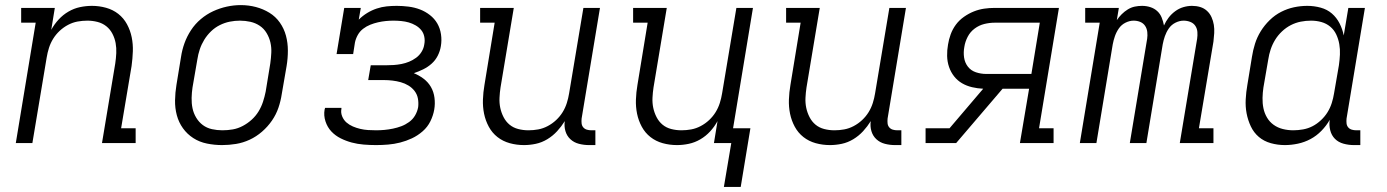

<svg xmlns="http://www.w3.org/2000/svg" viewBox="-20 -561 5440 753"><path d="M42 0 120 -472H63V-530H195L181 -444Q193 -466 210 -484.5Q227 -503 248.5 -515.5Q270 -528 293.5 -533Q317 -538 341 -538Q369 -538 396 -530.5Q423 -523 444 -506.5Q465 -490 478 -466Q491 -442 496.5 -415Q502 -388 501 -359.5Q500 -331 496 -302L455 -58H512V0H380L432 -312Q435 -332 436 -352.5Q437 -373 433.5 -392Q430 -411 421 -428.5Q412 -446 397 -458Q382 -470 362.5 -475Q343 -480 323 -480Q323 -480 323 -480Q323 -480 323 -480Q303 -480 284 -476.5Q265 -473 247 -463.5Q229 -454 214 -440Q199 -426 188.5 -409Q178 -392 172 -373Q166 -354 163 -335L107 0Z M851 8Q821 8 791.5 2Q762 -4 738 -19.5Q714 -35 697.5 -58Q681 -81 673.5 -109Q666 -137 666.5 -167.5Q667 -198 672 -228L690 -338Q694 -365 703.5 -391.5Q713 -418 729 -442.5Q745 -467 767.5 -486Q790 -505 816 -517Q842 -529 869.5 -535Q897 -541 924 -541Q955 -541 983.5 -533.5Q1012 -526 1036.5 -511Q1061 -496 1077.5 -472.5Q1094 -449 1101.5 -421Q1109 -393 1109 -362.5Q1109 -332 1104 -302L1085 -192Q1081 -165 1072 -138.5Q1063 -112 1046.5 -88Q1030 -64 1007.5 -44.5Q985 -25 959 -13Q933 -1 905.5 3.5Q878 8 851 8ZM852 -50Q873 -50 893 -53.5Q913 -57 932 -67Q951 -77 967 -91.5Q983 -106 994 -124Q1005 -142 1011.5 -162Q1018 -182 1022 -202L1040 -312Q1043 -333 1044 -354Q1045 -375 1040.5 -394.5Q1036 -414 1025.5 -431.5Q1015 -449 998.5 -460Q982 -471 962 -475.5Q942 -480 921 -480Q901 -480 881 -476Q861 -472 842 -462.5Q823 -453 807.5 -438Q792 -423 781 -405Q770 -387 763.5 -367.5Q757 -348 754 -328L735 -218Q732 -198 731.5 -177Q731 -156 735 -136.5Q739 -117 749.5 -99.5Q760 -82 775.5 -70.5Q791 -59 811 -54.5Q831 -50 852 -50Z M1455 8Q1431 8 1406.5 6Q1382 4 1359.5 -2Q1337 -8 1316 -18.5Q1295 -29 1279.5 -45.5Q1264 -62 1256.5 -85Q1249 -108 1253 -131Q1254 -133 1254 -134.5Q1254 -136 1255 -138H1319Q1319 -137 1319 -136Q1319 -135 1319 -134Q1316 -119 1322 -104.5Q1328 -90 1339 -80.5Q1350 -71 1364 -65Q1378 -59 1393 -55.5Q1408 -52 1423.5 -51Q1439 -50 1455 -50Q1471 -50 1487.5 -51.5Q1504 -53 1521 -56.5Q1538 -60 1554 -66Q1570 -72 1584.5 -82.5Q1599 -93 1608 -108.5Q1617 -124 1620 -141Q1622 -158 1619 -174.5Q1616 -191 1606 -204Q1596 -217 1582 -225.5Q1568 -234 1552 -238.5Q1536 -243 1519 -245Q1502 -247 1485 -247H1424L1434 -305H1494Q1509 -305 1524 -306Q1539 -307 1554.5 -310Q1570 -313 1584.5 -319Q1599 -325 1612 -334.5Q1625 -344 1633.5 -358Q1642 -372 1644 -387Q1647 -402 1644 -417Q1641 -432 1632 -443Q1623 -454 1610 -461.5Q1597 -469 1583 -473Q1569 -477 1553.5 -478.5Q1538 -480 1523 -480Q1508 -480 1493 -478.5Q1478 -477 1462.5 -473.5Q1447 -470 1432 -464Q1417 -458 1404 -448Q1391 -438 1383 -423.5Q1375 -409 1372 -394L1365 -349H1300L1330 -530H1395L1387 -484Q1402 -499 1420 -510Q1438 -521 1457.5 -527.5Q1477 -534 1496.5 -536Q1516 -538 1536 -538Q1559 -538 1582.5 -535Q1606 -532 1627 -524Q1648 -516 1666 -502Q1684 -488 1695 -469Q1706 -450 1709.5 -426.5Q1713 -403 1709 -380Q1706 -361 1697 -343Q1688 -325 1673 -311.5Q1658 -298 1639.5 -289Q1621 -280 1603 -274Q1623 -266 1641 -252.5Q1659 -239 1670 -220Q1681 -201 1684 -177.5Q1687 -154 1683 -131Q1679 -108 1668 -85.5Q1657 -63 1637.5 -46Q1618 -29 1595.5 -18.5Q1573 -8 1549.5 -2Q1526 4 1502 6Q1478 8 1455 8Z M2035 8Q2006 8 1979 0.5Q1952 -7 1931 -23.5Q1910 -40 1897 -64Q1884 -88 1878.5 -115Q1873 -142 1874 -170.5Q1875 -199 1880 -228L1920 -472H1863V-530H1995L1943 -218Q1940 -198 1939 -177.5Q1938 -157 1942 -138Q1946 -119 1955 -101.5Q1964 -84 1978.5 -72Q1993 -60 2012.5 -55Q2032 -50 2052 -50Q2052 -50 2052.5 -50Q2053 -50 2053 -50Q2072 -50 2091 -53.5Q2110 -57 2128 -66.5Q2146 -76 2161 -90Q2176 -104 2186.5 -121Q2197 -138 2203 -157Q2209 -176 2212 -195L2268 -530H2333L2261 -96Q2260 -86 2261 -77Q2262 -68 2267.5 -61.5Q2273 -55 2281.5 -52.5Q2290 -50 2299 -50H2315V8H2290Q2270 8 2250.5 3Q2231 -2 2217 -15Q2203 -28 2197.5 -47Q2192 -66 2195 -86Q2182 -65 2165 -46.5Q2148 -28 2126.5 -15Q2105 -2 2081.5 3Q2058 8 2035 8Z M2819 172 2848 0H2780L2794 -86Q2782 -64 2765 -45.5Q2748 -27 2726.5 -14.5Q2705 -2 2681.5 3Q2658 8 2635 8Q2606 8 2579 0.5Q2552 -7 2531 -23.5Q2510 -40 2497 -64Q2484 -88 2478.5 -115Q2473 -142 2474 -170.5Q2475 -199 2480 -228L2520 -472H2463V-530H2595L2543 -218Q2540 -198 2539 -177.5Q2538 -157 2542 -138Q2546 -119 2555 -101.5Q2564 -84 2578.5 -72Q2593 -60 2612.5 -55Q2632 -50 2652 -50Q2652 -50 2652.5 -50Q2653 -50 2653 -50Q2672 -50 2691 -53.5Q2710 -57 2728 -66.5Q2746 -76 2761 -90Q2776 -104 2786.5 -121Q2797 -138 2803 -157Q2809 -176 2812 -195L2868 -530H2933L2855 -58H2923L2885 172Z M3235 8Q3206 8 3179 0.5Q3152 -7 3131 -23.5Q3110 -40 3097 -64Q3084 -88 3078.5 -115Q3073 -142 3074 -170.5Q3075 -199 3080 -228L3120 -472H3063V-530H3195L3143 -218Q3140 -198 3139 -177.5Q3138 -157 3142 -138Q3146 -119 3155 -101.5Q3164 -84 3178.5 -72Q3193 -60 3212.5 -55Q3232 -50 3252 -50Q3252 -50 3252.5 -50Q3253 -50 3253 -50Q3272 -50 3291 -53.5Q3310 -57 3328 -66.5Q3346 -76 3361 -90Q3376 -104 3386.5 -121Q3397 -138 3403 -157Q3409 -176 3412 -195L3468 -530H3533L3461 -96Q3460 -86 3461 -77Q3462 -68 3467.5 -61.5Q3473 -55 3481.5 -52.5Q3490 -50 3499 -50H3515V8H3490Q3470 8 3450.5 3Q3431 -2 3417 -15Q3403 -28 3397.5 -47Q3392 -66 3395 -86Q3382 -65 3365 -46.5Q3348 -28 3326.5 -15Q3305 -2 3281.5 3Q3258 8 3235 8Z M3610 0V-58H3704L3836 -213Q3814 -214 3792.5 -219Q3771 -224 3753 -234.5Q3735 -245 3722 -261.5Q3709 -278 3702 -298.5Q3695 -319 3694.5 -341.5Q3694 -364 3698 -386Q3701 -406 3708.5 -426.5Q3716 -447 3729 -464.5Q3742 -482 3760.5 -495Q3779 -508 3799 -516Q3819 -524 3839.5 -527Q3860 -530 3881 -530H4133L4055 -58H4112V0H3980L4016 -213H3912L3730 0ZM3848 -271H4025L4058 -472H3881Q3861 -472 3840.5 -467Q3820 -462 3802.5 -449Q3785 -436 3775 -416.5Q3765 -397 3762 -377Q3758 -356 3761 -335.5Q3764 -315 3776 -299.5Q3788 -284 3807.5 -277.5Q3827 -271 3848 -271Z M4215 0 4293 -472H4236V-530H4368L4360 -482Q4368 -494 4379 -505Q4390 -516 4403 -524Q4416 -532 4430 -535Q4444 -538 4459 -538Q4476 -538 4491.5 -533Q4507 -528 4518.5 -517.5Q4530 -507 4536 -492Q4542 -477 4545 -461Q4552 -477 4563 -491.5Q4574 -506 4589 -517Q4604 -528 4621 -533Q4638 -538 4655 -538Q4672 -538 4687 -533.5Q4702 -529 4713.5 -518.5Q4725 -508 4731.5 -493.5Q4738 -479 4740.5 -463.5Q4743 -448 4742 -431Q4741 -414 4739 -398L4682 -58H4739V0H4607L4675 -409Q4677 -422 4676 -435.5Q4675 -449 4668 -459.5Q4661 -470 4648.5 -475Q4636 -480 4622 -480Q4606 -480 4590 -472Q4574 -464 4564 -449.5Q4554 -435 4548.5 -419Q4543 -403 4540 -387L4476 0H4411L4479 -409Q4481 -422 4479.5 -435.5Q4478 -449 4471 -459.5Q4464 -470 4452 -475Q4440 -480 4426 -480Q4410 -480 4394 -472Q4378 -464 4368 -449.5Q4358 -435 4352.5 -419Q4347 -403 4344 -387L4280 0Z M5019 8Q4991 8 4964 0.5Q4937 -7 4917 -24Q4897 -41 4885.5 -65.5Q4874 -90 4869 -116.5Q4864 -143 4865.5 -171.5Q4867 -200 4872 -228L4890 -338Q4894 -364 4902 -389.5Q4910 -415 4924.5 -438.5Q4939 -462 4959.5 -482Q4980 -502 5004.5 -514.5Q5029 -527 5055 -532.5Q5081 -538 5107 -538Q5134 -538 5159.5 -531Q5185 -524 5203.5 -508Q5222 -492 5233.5 -469.5Q5245 -447 5250 -422L5268 -530H5333L5261 -96Q5260 -86 5261 -77Q5262 -68 5267.5 -61.5Q5273 -55 5281.5 -52.5Q5290 -50 5299 -50H5315V8H5290Q5269 8 5249 2.5Q5229 -3 5215.5 -16.5Q5202 -30 5197 -50Q5192 -70 5195 -91Q5182 -68 5162.5 -48Q5143 -28 5119.5 -15.5Q5096 -3 5070 2.5Q5044 8 5019 8ZM5052 -50Q5071 -50 5090.5 -53.5Q5110 -57 5127.5 -66Q5145 -75 5160.5 -89.5Q5176 -104 5186.5 -121Q5197 -138 5203 -157Q5209 -176 5212 -195L5231 -305Q5234 -326 5235 -347Q5236 -368 5232.5 -388Q5229 -408 5220.5 -426Q5212 -444 5197 -456.5Q5182 -469 5162.5 -474.5Q5143 -480 5122 -480Q5101 -480 5081 -476Q5061 -472 5042.5 -462.5Q5024 -453 5008 -438Q4992 -423 4981 -405Q4970 -387 4963.5 -367.5Q4957 -348 4954 -328L4935 -218Q4932 -198 4931.5 -177Q4931 -156 4935 -136.5Q4939 -117 4949 -100Q4959 -83 4975 -71.5Q4991 -60 5011 -55Q5031 -50 5052 -50Z"/></svg>

Font: Iosevka Curly Slab LtEx
Style: Italic
Weight: 300
Width: 7
Italic angle: -9°
Monospace: yes
Designer: Belleve Invis
Foundry: Belleve Invis
Version: Version 11.1.0; ttfautohint (v1.8.3)